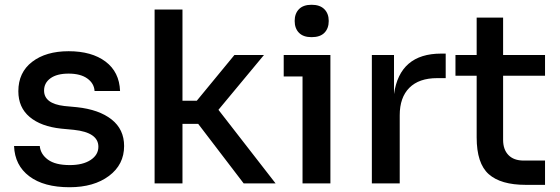

<svg xmlns="http://www.w3.org/2000/svg" viewBox="-20 -770 2349 806"><path d="M272 16Q164 16 103 -30Q42 -76 39 -157H147Q150 -123 181 -100Q212 -77 273 -77Q328 -77 360.5 -98.5Q393 -120 393 -154Q393 -214 290 -225L237 -230Q152 -239 104.5 -279Q57 -319 57 -387Q57 -466 115 -510.5Q173 -555 268 -555Q365 -555 423 -511.5Q481 -468 484 -388H377Q375 -420 346.5 -440.5Q318 -461 268 -461Q219 -461 192 -441.5Q165 -422 165 -390Q165 -335 250 -325L303 -320Q396 -310 448.5 -268.5Q501 -227 501 -157Q501 -79 437.5 -31.5Q374 16 272 16Z M629 0V-730H746V-347H806L964 -539H1088L897 -309L1137 0H1003L812 -250H746V0Z M1288 -614Q1253 -614 1235 -632.5Q1217 -651 1217 -682Q1217 -713 1235 -731.5Q1253 -750 1288 -750Q1323 -750 1341.5 -731.5Q1360 -713 1360 -682Q1360 -651 1342 -632.5Q1324 -614 1288 -614ZM1250 0V-449H1171V-539H1367V0Z M1541 0V-539H1634V-375Q1658 -545 1832 -545H1851V-442H1815Q1739 -442 1698.5 -401.5Q1658 -361 1658 -286V0Z M2187 6Q2082 6 2031.5 -39Q1981 -84 1981 -193V-452H1892V-539H1981V-696H2092V-539H2268V-452H2092V-183Q2092 -142 2114.5 -119Q2137 -96 2178 -96H2268V6Z"/></svg>

Font: Cazoo Sans Medium
Style: Regular
Weight: 500
Designer: Jonathan Barnbrook, Julián Moncada
Foundry: Barnbrook Fonts
Version: Version 2.000;Glyphs 3.3 (3337)